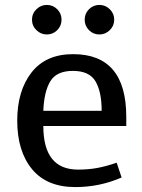

<svg xmlns="http://www.w3.org/2000/svg" viewBox="-20 -748 578 780"><path d="M170 -728Q195 -728 212.5 -710.5Q230 -693 230 -668Q230 -643 212.5 -625.5Q195 -608 170 -608Q146 -608 128 -625.5Q110 -643 110 -668Q110 -693 128 -710.5Q146 -728 170 -728ZM384 -728Q359 -728 341.5 -710.5Q324 -693 324 -668Q324 -643 341.5 -625.5Q359 -608 384 -608Q408 -608 426 -625.5Q444 -643 444 -668Q444 -693 426 -710.5Q408 -728 384 -728ZM50 -258Q50 -134 110 -61Q170 12 286 12Q385 12 474 -27L454 -87Q410 -72 374.5 -65.5Q339 -59 297 -59Q156 -59 156 -236H493V-273Q493 -528 277 -528Q166 -528 108 -453.5Q50 -379 50 -258ZM276 -460Q343 -460 368 -417.5Q393 -375 393 -298H156Q159 -376 184.5 -418Q210 -460 276 -460Z"/></svg>

Font: Voces
Style: Regular
Weight: 400
Designer: Ana Paula Megda, Pablo Ugerman
Foundry: Ana Paula Megda, Pablo Ugerman
Version: Version 1.100